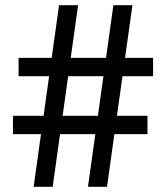

<svg xmlns="http://www.w3.org/2000/svg" viewBox="-20 -720 640 740"><path d="M109.6 0H183L281 -700H207.6ZM319 0H392.4L490.4 -700H417ZM30 -203H548.4V-273.6H30ZM51.6 -426.4H570V-497H51.6Z"/></svg>

Font: CommitMonoV143 ExtLt
Style: Regular
Weight: 200
Monospace: yes
Designer: Eigil Nikolajsen
Foundry: Eigil Nikolajsen
Version: Version 1.143